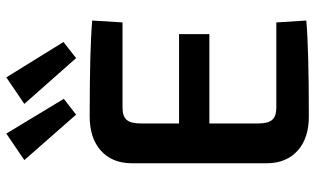

<svg xmlns="http://www.w3.org/2000/svg" viewBox="-215 -781 998 608"><g transform="rotate(-90 284.0 -477.0)"><path d="M275 -774 225 -735 81 -899 165 -956ZM455 -775 404 -735 259 -899 343 -956ZM247 -101H517L523 -6Q432 2 219 2Q151 2 111.5 -33Q72 -68 71 -129V-561Q72 -622 111.5 -657Q151 -692 219 -692Q432 -692 523 -684L517 -588H247Q220 -588 208.5 -575Q197 -562 197 -530V-409H480V-313H197V-159Q197 -127 208.5 -114Q220 -101 247 -101Z"/></g></svg>

Font: Exo 2 Semi Bold
Style: Regular
Weight: 600
Designer: Natanael Gama
Version: Version 1.001;PS 001.001;hotconv 1.0.88;makeotf.lib2.5.64775